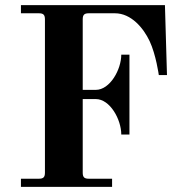

<svg xmlns="http://www.w3.org/2000/svg" viewBox="-20 -732 710 752"><path d="M62 0H419V-32H328C310 -32 304 -38 304 -56V-344H355C411 -344 455 -264 455 -205H487V-518H455C455 -460 411 -380 355 -380H304V-656C304 -674 310 -680 328 -680H430C494 -680 542 -622 566 -571C591 -518 602 -438 602 -438H634L626 -712H62V-680H132C150 -680 156 -674 156 -656V-56C156 -38 150 -32 132 -32H62Z"/></svg>

Font: Old Standard
Style: Bold
Weight: 700
Designer: Alexey Kryukov <alexios@thessalonica.org.ru>
Version: Version 2.0.2